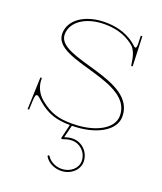

<svg xmlns="http://www.w3.org/2000/svg" viewBox="-138 -611 782 927"><g transform="rotate(20 252.5 -148.0)"><path d="M242.5 -522.5C139.5 -522.5 65 -471.5 65 -400.5C65 -328 170 -305 272 -275C368.5 -246.5 462.5 -211 462.5 -122C462.5 -55.5 376.5 -7.5 257.5 -7.5C187 -7.5 144 -21 92.5 -63C64 -86.5 46 -120 46 -159.5V-165H38.5L32.5 0H40L42 -47C43 -70.5 46 -79 52.5 -79C59.5 -79 71 -68 84 -56C136.5 -11.5 182.5 1.5 250.5 2.5L233.5 73C233.5 73.5 233 74.5 233.5 76C234 78 236 80 239.5 79C255 74 266 69 287.5 69C328.5 69 364 103 364 147C364 183 330 215 284 215C252.5 215 224 200 210 177C209.5 176 206.5 173.5 203 175.5C199.5 177.5 201 181 201.5 182C217.5 209 250 225 284 225C334 225 374 189.5 374 147C374 97.5 334.5 59 287.5 59C269.5 59 258.5 63 245 67L261 2.5C385 1.5 475 -50.5 475 -122C475 -219 378 -257.5 279.5 -287C179 -317 77.5 -337.5 77.5 -400.5C77.5 -465.5 147 -512.5 242.5 -512.5C285 -512.5 343.5 -505 393.5 -464C417 -445 425 -412 430 -374L430.5 -370C430.5 -368 432 -366.5 434.5 -366.5C437 -366.5 438.5 -368 438.5 -370L433 -520H425C425.5 -491.5 426.5 -481.5 426.5 -480C426.5 -464.5 424.5 -457 419 -457C415 -457 409.5 -464 399.5 -472C346 -515 286 -522.5 242.5 -522.5Z"/></g></svg>

Font: Znikomit
Style: Regular
Weight: 100
Designer: gluk
Foundry: gluk
Version: Version 0.55